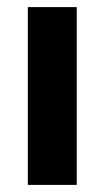

<svg xmlns="http://www.w3.org/2000/svg" viewBox="-20 -520 294 540"><path d="M58.3 -500H195.9V0H58.3Z"/></svg>

Font: AF Albert Sans Medium
Style: Regular
Weight: 500
Designer: Andreas Rasmussen
Foundry: a.Foundry
Version: Version 1.300;Glyphs 3.2 (3231)